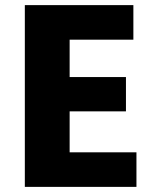

<svg xmlns="http://www.w3.org/2000/svg" viewBox="-20 -720 602 750"><path d="M513 10H77V-700H501V-565H252V-419H472V-285H252V-125H513Z"/></svg>

Font: Repo ExtraBold
Style: Bold
Weight: 700
Designer: Stefan Peev
Foundry: Context Ltd
Version: Version 1.502